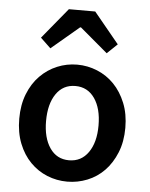

<svg xmlns="http://www.w3.org/2000/svg" viewBox="-53 -786 656 842"><g transform="rotate(5 274.5 -365.0)"><path d="M274 12Q228 12 186 -5Q144 -22 111.5 -55Q79 -88 60 -136Q41 -184 41 -245Q41 -306 60 -354Q79 -402 111.5 -435Q144 -468 186 -485.5Q228 -503 274 -503Q320 -503 362.5 -485.5Q405 -468 437 -435Q469 -402 488.5 -354Q508 -306 508 -245Q508 -184 488.5 -136Q469 -88 437 -55Q405 -22 362.5 -5Q320 12 274 12ZM274 -82Q328 -82 359 -126.5Q390 -171 390 -245Q390 -320 359 -364.5Q328 -409 274 -409Q220 -409 189.5 -364.5Q159 -320 159 -245Q159 -171 189.5 -126.5Q220 -82 274 -82ZM105 -607 216 -742H332L443 -607L398 -564L276 -667H272L150 -564Z"/></g></svg>

Font: Giro Semibold
Style: Regular
Weight: 600
Designer: Paul D. Hunt
Foundry: Adobe Systems Incorporated
Version: Version 1.000;PS 1.0;hotconv 1.0.88;makeotf.lib2.5.647800